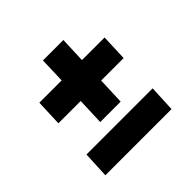

<svg xmlns="http://www.w3.org/2000/svg" viewBox="-144 -720 870 870"><g transform="rotate(-45 291.0 -285.0)"><path d="M221 -188 226 -318H83L88 -445H231L235 -569H366L361 -445H506L501 -318H357L352 -188ZM67 -1 73 -128H497L491 -1Z"/></g></svg>

Font: Literata 18pt ExtraBold
Style: Italic
Weight: 800
Italic angle: -2°
Designer: Latin by Veronika Burian and Jose Scaglione. Greek by Irene Vlachou. Cyrillic by Vera Evstafieva
Foundry: TypeTogether
Version: Version 3.103;gftools[0.9.29]